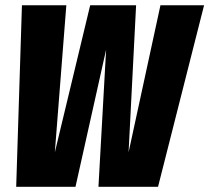

<svg xmlns="http://www.w3.org/2000/svg" viewBox="-20 -715 801 735"><path d="M761.2 -694.8 585 0H356.9L386.2 -524.9L269 0H42L64 -694.8H233.9L189.9 -131.8L325.2 -694.8H501L472.2 -131.8L594.2 -694.8Z"/></svg>

Font: Fira Sans Compressed ExtraBold
Style: Italic
Weight: 800
Width: 3
Italic angle: -8°
Designer: Carrois Corporate & Edenspiekermann AG
Foundry: Carrois Corporate GbR & Edenspiekermann AG
Version: Version 4.203;PS 004.203;hotconv 1.0.88;makeotf.lib2.5.64775